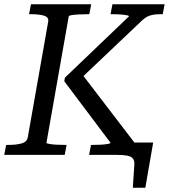

<svg xmlns="http://www.w3.org/2000/svg" viewBox="-30 -730 796 905"><path d="M508 0 518 -58H692L655 155H596L603 50Q605 28 596.5 17.5Q588 7 569 3.5Q550 0 518 0ZM-10 0 -1 -47H10Q47 -47 72 -54Q97 -61 101 -83L197 -627Q201 -649 178 -656Q155 -663 118 -663H107L116 -710H400L391 -663H382Q363 -663 343 -662Q323 -661 309 -659Q295 -657 294 -653L189 -57Q189 -54 202.5 -51.5Q216 -49 236 -48Q256 -47 275 -47H284L275 0ZM390 0 399 -47H408Q427 -47 446 -48Q465 -49 478 -51.5Q491 -54 491 -57L273 -347L276 -364L578 -653Q578 -656 571 -657.5Q564 -659 552.5 -660.5Q541 -662 527.5 -662.5Q514 -663 500 -663H491L500 -710H746L737 -663H724Q706 -663 691.5 -660.5Q677 -658 665 -652Q653 -646 640 -634L347 -356L341 -401L612 -47L604 0Z"/></svg>

Font: Roboto Serif 20pt
Style: Italic
Weight: 400
Italic angle: -10°
Designer: Greg Gazdowicz
Foundry: Commercial Type
Version: Version 1.008